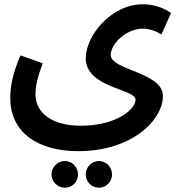

<svg xmlns="http://www.w3.org/2000/svg" viewBox="-20 -607 838 898"><path d="M28 -149C28 17 163 100 345 100C601 100 742 -48 742 -158C742 -270 498 -278 498 -350C498 -404 572 -473 648 -473C677 -473 709 -462 735 -446L780 -546C752 -566 706 -587 648 -587C498 -587 381 -438 381 -335C381 -195 614 -192 614 -141C614 -96 525 -19 357 -19C226 -19 146 -77 146 -166C146 -208 157 -251 180 -311L76 -348C37 -261 28 -196 28 -149ZM443 271C476 271 504 243 504 209C504 175 476 146 443 146C408 146 381 175 381 209C381 243 408 271 443 271ZM284 271C317 271 345 243 345 209C345 175 317 146 284 146C249 146 221 175 221 209C221 243 249 271 284 271Z"/></svg>

Font: Noto Sans Arabic UI Semi
Style: Regular
Weight: 600
Designer: Nadine Chahine - Monotype Design Team
Foundry: Monotype Imaging Inc.
Version: Version 1.900